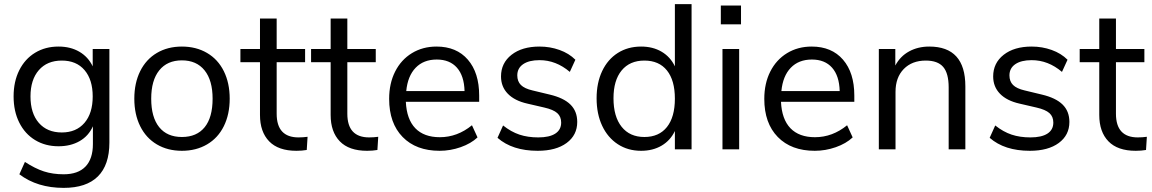

<svg xmlns="http://www.w3.org/2000/svg" viewBox="-20 -725 5594 932"><path d="M511 -487V-33Q511 76 455 131.5Q399 187 289 187Q161 187 74 121L101 61Q150 93 193 107Q236 121 289 121Q359 121 395 83.5Q431 46 431 -26V-112Q410 -65 366.5 -40Q323 -15 264 -15Q200 -15 150.5 -45Q101 -75 73.5 -130Q46 -185 46 -257Q46 -329 73.5 -384Q101 -439 150.5 -469Q200 -499 264 -499Q322 -499 365 -474Q408 -449 430 -403V-487ZM430 -257Q430 -338 390.5 -384.5Q351 -431 280 -431Q209 -431 168.5 -384.5Q128 -338 128 -257Q128 -175 168.5 -128.5Q209 -82 280 -82Q350 -82 390 -128.5Q430 -175 430 -257Z M632 -246Q632 -322 660.5 -379.5Q689 -437 741.5 -468Q794 -499 863 -499Q932 -499 985 -468Q1038 -437 1066.5 -379.5Q1095 -322 1095 -246Q1095 -170 1066.5 -112.5Q1038 -55 985 -24Q932 7 863 7Q794 7 741.5 -24Q689 -55 660.5 -112.5Q632 -170 632 -246ZM1012 -246Q1012 -335 973 -383.5Q934 -432 863 -432Q792 -432 753 -383.5Q714 -335 714 -246Q714 -156 752.5 -108Q791 -60 863 -60Q935 -60 973.5 -107.5Q1012 -155 1012 -246Z M1473 -61 1469 3Q1446 7 1419 7Q1331 7 1286.5 -39Q1242 -85 1242 -167V-423H1147V-487H1242V-635H1323V-487H1461V-423H1323V-173Q1323 -58 1429 -58Q1451 -58 1473 -61Z M1816 -61 1812 3Q1789 7 1762 7Q1674 7 1629.5 -39Q1585 -85 1585 -167V-423H1490V-487H1585V-635H1666V-487H1804V-423H1666V-173Q1666 -58 1772 -58Q1794 -58 1816 -61Z M2306 -231H1950Q1954 -146 1996 -102.5Q2038 -59 2115 -59Q2200 -59 2271 -117L2298 -58Q2266 -28 2216 -10.5Q2166 7 2114 7Q2000 7 1934.5 -60Q1869 -127 1869 -245Q1869 -320 1898 -377.5Q1927 -435 1979.5 -467Q2032 -499 2099 -499Q2196 -499 2251 -435.5Q2306 -372 2306 -261ZM1952 -283H2235Q2233 -357 2198 -396.5Q2163 -436 2100 -436Q2036 -436 1997.5 -396Q1959 -356 1952 -283Z M2395 -56 2422 -116Q2461 -85 2501.5 -71.5Q2542 -58 2593 -58Q2647 -58 2675.5 -76.5Q2704 -95 2704 -130Q2704 -159 2685 -176Q2666 -193 2622 -203L2540 -222Q2478 -236 2445 -270Q2412 -304 2412 -354Q2412 -419 2463 -459Q2514 -499 2599 -499Q2650 -499 2696 -482.5Q2742 -466 2773 -435L2746 -376Q2679 -433 2599 -433Q2548 -433 2519.5 -413.5Q2491 -394 2491 -359Q2491 -330 2508.5 -312.5Q2526 -295 2565 -286L2648 -266Q2716 -250 2749 -217.5Q2782 -185 2782 -133Q2782 -69 2730.5 -31Q2679 7 2590 7Q2467 7 2395 -56Z M3337 -705V0H3256V-89Q3234 -43 3191.5 -18Q3149 7 3092 7Q3028 7 2979 -25Q2930 -57 2903 -114.5Q2876 -172 2876 -248Q2876 -323 2903 -380Q2930 -437 2979 -468Q3028 -499 3092 -499Q3149 -499 3191.5 -474Q3234 -449 3256 -403V-705ZM3256 -246Q3256 -335 3217.5 -383Q3179 -431 3108 -431Q3037 -431 2997.5 -383Q2958 -335 2958 -248Q2958 -159 2997.5 -109.5Q3037 -60 3108 -60Q3179 -60 3217.5 -108.5Q3256 -157 3256 -246Z M3487 0V-487H3568V0ZM3479 -698H3577V-607H3479Z M4127 -231H3771Q3775 -146 3817 -102.5Q3859 -59 3936 -59Q4021 -59 4092 -117L4119 -58Q4087 -28 4037 -10.5Q3987 7 3935 7Q3821 7 3755.5 -60Q3690 -127 3690 -245Q3690 -320 3719 -377.5Q3748 -435 3800.5 -467Q3853 -499 3920 -499Q4017 -499 4072 -435.5Q4127 -372 4127 -261ZM3773 -283H4056Q4054 -357 4019 -396.5Q3984 -436 3921 -436Q3857 -436 3818.5 -396Q3780 -356 3773 -283Z M4666 -306V0H4585V-301Q4585 -369 4558.5 -400Q4532 -431 4474 -431Q4407 -431 4367 -390Q4327 -349 4327 -279V0H4246V-487H4326V-407Q4350 -452 4393 -475.5Q4436 -499 4491 -499Q4666 -499 4666 -306Z M4784 -56 4811 -116Q4850 -85 4890.5 -71.5Q4931 -58 4982 -58Q5036 -58 5064.5 -76.5Q5093 -95 5093 -130Q5093 -159 5074 -176Q5055 -193 5011 -203L4929 -222Q4867 -236 4834 -270Q4801 -304 4801 -354Q4801 -419 4852 -459Q4903 -499 4988 -499Q5039 -499 5085 -482.5Q5131 -466 5162 -435L5135 -376Q5068 -433 4988 -433Q4937 -433 4908.5 -413.5Q4880 -394 4880 -359Q4880 -330 4897.5 -312.5Q4915 -295 4954 -286L5037 -266Q5105 -250 5138 -217.5Q5171 -185 5171 -133Q5171 -69 5119.5 -31Q5068 7 4979 7Q4856 7 4784 -56Z M5547 -61 5543 3Q5520 7 5493 7Q5405 7 5360.5 -39Q5316 -85 5316 -167V-423H5221V-487H5316V-635H5397V-487H5535V-423H5397V-173Q5397 -58 5503 -58Q5525 -58 5547 -61Z"/></svg>

Font: wassup Sans
Style: Regular
Weight: 400
Version: Version 2.001